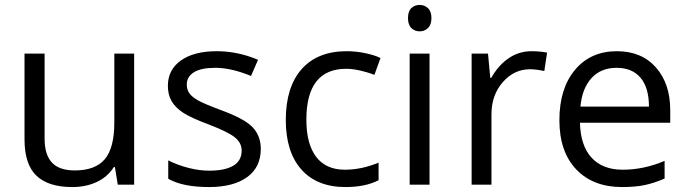

<svg xmlns="http://www.w3.org/2000/svg" viewBox="-20 -754 2809 784"><path d="M162.1 -535.2V-188Q162.1 -122.6 191.9 -90.3Q221.7 -58.1 285.2 -58.1Q369.1 -58.1 408 -104Q446.8 -149.9 446.8 -253.9V-535.2H527.8V0H460.9L449.2 -71.8H444.8Q419.9 -32.2 375.7 -11.2Q331.5 9.8 274.9 9.8Q177.2 9.8 128.7 -36.6Q80.1 -83 80.1 -185.1V-535.2Z M1044.9 -146Q1044.9 -71.3 989.3 -30.8Q933.6 9.8 833 9.8Q726.6 9.8 667 -23.9V-99.1Q705.6 -79.6 749.8 -68.4Q793.9 -57.1 835 -57.1Q898.4 -57.1 932.6 -77.4Q966.8 -97.7 966.8 -139.2Q966.8 -170.4 939.7 -192.6Q912.6 -214.8 834 -245.1Q759.3 -272.9 727.8 -293.7Q696.3 -314.5 680.9 -340.8Q665.5 -367.2 665.5 -403.8Q665.5 -469.2 718.8 -507.1Q772 -544.9 864.7 -544.9Q951.2 -544.9 1033.7 -509.8L1004.9 -443.8Q924.3 -477.1 858.9 -477.1Q801.3 -477.1 772 -459Q742.7 -440.9 742.7 -409.2Q742.7 -387.7 753.7 -372.6Q764.6 -357.4 789.1 -343.8Q813.5 -330.1 882.8 -304.2Q978 -269.5 1011.5 -234.4Q1044.9 -199.2 1044.9 -146Z M1390.6 9.8Q1274.4 9.8 1210.7 -61.8Q1147 -133.3 1147 -264.2Q1147 -398.4 1211.7 -471.7Q1276.4 -544.9 1396 -544.9Q1434.6 -544.9 1473.1 -536.6Q1511.7 -528.3 1533.7 -517.1L1508.8 -448.2Q1481.9 -459 1450.2 -466.1Q1418.5 -473.1 1394 -473.1Q1231 -473.1 1231 -265.1Q1231 -166.5 1270.8 -113.8Q1310.5 -61 1388.7 -61Q1455.6 -61 1525.9 -89.8V-18.1Q1472.2 9.8 1390.6 9.8Z M1733.9 0H1652.8V-535.2H1733.9ZM1646 -680.2Q1646 -708 1659.7 -720.9Q1673.3 -733.9 1693.8 -733.9Q1713.4 -733.9 1727.5 -720.7Q1741.7 -707.5 1741.7 -680.2Q1741.7 -652.8 1727.5 -639.4Q1713.4 -626 1693.8 -626Q1673.3 -626 1659.7 -639.4Q1646 -652.8 1646 -680.2Z M2149.9 -544.9Q2185.5 -544.9 2213.9 -539.1L2202.6 -463.9Q2169.4 -471.2 2144 -471.2Q2079.1 -471.2 2033 -418.5Q1986.8 -365.7 1986.8 -287.1V0H1905.8V-535.2H1972.7L1981.9 -436H1985.8Q2015.6 -488.3 2057.6 -516.6Q2099.6 -544.9 2149.9 -544.9Z M2520 9.8Q2401.4 9.8 2332.8 -62.5Q2264.2 -134.8 2264.2 -263.2Q2264.2 -392.6 2327.9 -468.8Q2391.6 -544.9 2499 -544.9Q2599.6 -544.9 2658.2 -478.8Q2716.8 -412.6 2716.8 -304.2V-252.9H2348.1Q2350.6 -158.7 2395.8 -109.9Q2440.9 -61 2522.9 -61Q2609.4 -61 2693.8 -97.2V-24.9Q2650.9 -6.3 2612.5 1.7Q2574.2 9.8 2520 9.8ZM2498 -477.1Q2433.6 -477.1 2395.3 -435.1Q2356.9 -393.1 2350.1 -318.8H2629.9Q2629.9 -395.5 2595.7 -436.3Q2561.5 -477.1 2498 -477.1Z"/></svg>

Font: Open Sans Y to K
Style: Regular
Weight: 400
Version: Version 1.10